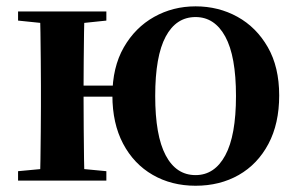

<svg xmlns="http://www.w3.org/2000/svg" viewBox="-20 -572 943 608"><path d="M37.2 0V-29.9L147 -40.2H208.6L316.8 -29.9V0ZM37.2 -506.8V-535.7H316.8V-506.8L208.6 -495.5H147ZM105.9 0Q107.6 -25.5 108.1 -67.4Q108.6 -109.4 109.1 -154.7Q109.6 -200 109.6 -234.8V-301.2Q109.6 -335.7 109.1 -381Q108.6 -426.4 108.1 -468.7Q107.6 -511 105.9 -535.7H247.6Q246.6 -511 246.1 -468.3Q245.6 -425.6 245.1 -378.8Q244.6 -332 244.6 -293.8V-270.6Q244.6 -217.9 245.1 -165Q245.6 -112.1 246.1 -68.8Q246.6 -25.5 247.6 0ZM176.1 -265.9V-301H410.5V-265.9ZM599.3 16.2Q523.2 16.2 463.5 -18.3Q403.7 -52.8 369.8 -117Q335.9 -181.2 335.9 -269.8Q335.9 -359.1 372 -422Q408.1 -484.9 467.9 -518.4Q527.6 -551.9 599.3 -551.9Q672 -551.9 731.9 -518.8Q791.9 -485.6 828 -422.7Q864.1 -359.8 864.1 -269.8Q864.1 -180.5 830 -116.3Q795.8 -52 736.1 -17.9Q676.3 16.2 599.3 16.2ZM599.3 -17.5Q659.6 -17.5 693.4 -80.1Q727.3 -142.6 727.3 -268.1Q727.3 -394.2 693.4 -456.1Q659.6 -518 599.3 -518Q537.8 -518 504.7 -456.1Q471.5 -394.2 471.5 -268.1Q471.5 -142.6 504.7 -80.1Q537.8 -17.5 599.3 -17.5Z"/></svg>

Font: Noto Serif TC
Style: Regular
Weight: 200
Designer: Ryoko NISHIZUKA 西塚涼子 (kana & ideographs); Frank Grießhammer (Latin, Greek & Cyrillic); Wenlong ZHANG 张文龙 (bopomofo); San
Foundry: Adobe
Version: Version 2.001;hotconv 1.1.0;makeotfexe 2.6.0